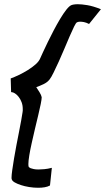

<svg xmlns="http://www.w3.org/2000/svg" viewBox="-20 -763 524 902"><path d="M316.4 -739.3Q319.3 -740.2 323.2 -741.2Q333 -743.2 345.7 -743.2Q363.3 -743.2 390.1 -738.8Q417 -734.4 454.1 -719.7L398.4 -650.4Q384.8 -657.2 374.5 -659.2Q364.3 -661.1 356.4 -661.1Q348.6 -661.1 344.7 -659.2Q342.8 -658.2 341.8 -658.2Q336.9 -656.2 328.1 -638.2Q319.3 -620.1 307.6 -593.3Q295.9 -566.4 282.7 -534.7Q269.5 -502.9 256.3 -474.1Q243.2 -445.3 231.9 -422.4Q220.7 -399.4 212.9 -389.6Q202.1 -376 184.6 -367.7Q167 -359.4 150.4 -353.5Q158.2 -341.8 166 -329.1Q173.8 -316.4 175.8 -306.6V-304.7Q175.8 -296.9 171.4 -274.4Q167 -252 159.7 -222.2Q152.3 -192.4 144.5 -158.7Q136.7 -125 129.4 -92.8Q122.1 -60.5 117.7 -33.7Q113.3 -6.8 113.3 7.8Q113.3 18.6 115.2 21.5Q118.2 24.4 124 27.3Q128.9 29.3 138.2 31.2Q147.5 33.2 161.1 33.2Q172.9 33.2 188.5 31.7Q204.1 30.3 223.6 25.4L214.8 108.4Q204.1 114.3 189.9 116.7Q175.8 119.1 159.2 119.1Q138.7 119.1 117.2 115.7Q95.7 112.3 78.1 106.4Q60.5 100.6 48.8 93.8Q37.1 86.9 35.2 79.1Q34.2 78.1 34.2 71.3Q34.2 59.6 37.6 35.6Q41 11.7 45.9 -18.1Q50.8 -47.9 57.1 -80.6Q63.5 -113.3 69.3 -143.1Q75.2 -172.9 79.6 -197.3Q84 -221.7 85.9 -235.4Q86.9 -239.3 86.9 -243.2Q86.9 -247.1 86.9 -251Q86.9 -268.6 81.5 -282.7Q76.2 -296.9 67.9 -307.6Q59.6 -318.4 50.3 -324.2Q41 -330.1 34.2 -330.1H32.2L30.3 -394.5Q46.9 -400.4 68.4 -410.6Q89.8 -420.9 110.4 -433.6Q130.9 -446.3 147.5 -460.9Q164.1 -475.6 169.9 -491.2Q172.9 -498 182.1 -518.1Q191.4 -538.1 204.1 -564.5Q216.8 -590.8 231.9 -619.6Q247.1 -648.4 262.2 -673.8Q277.3 -699.2 291.5 -717.3Q305.7 -735.4 316.4 -739.3Z"/></svg>

Font: Miniver
Style: Regular
Weight: 400
Designer: Dathan Boardman
Foundry: Open Window
Version: Version 1.000